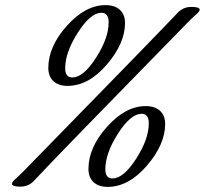

<svg xmlns="http://www.w3.org/2000/svg" viewBox="-20 -724 801 751"><path d="M401 7Q366 7 346 -11.5Q326 -30 326 -63Q326 -147 398.5 -228Q471 -309 550 -309Q586 -309 606 -290.5Q626 -272 626 -239Q626 -159 554.5 -76Q483 7 401 7ZM562 -242Q562 -279 534 -279Q491 -279 441.5 -201.5Q392 -124 392 -62Q392 -26 420 -26Q463 -26 512.5 -103Q562 -180 562 -242ZM113 -17Q92 6 59.5 6Q27 6 27 -5Q27 -10 33 -17L64 -46Q595 -589 674 -673Q696 -697 728.5 -697Q761 -697 761 -686Q761 -681 754 -674L723 -645Q208 -119 113 -17ZM244 -388Q209 -388 189 -406.5Q169 -425 169 -458Q169 -542 241.5 -623Q314 -704 393 -704Q429 -704 449 -685.5Q469 -667 469 -634Q469 -554 397.5 -471Q326 -388 244 -388ZM405 -637Q405 -674 377 -674Q334 -674 284.5 -596.5Q235 -519 235 -457Q235 -421 263 -421Q306 -421 355.5 -498Q405 -575 405 -637Z"/></svg>

Font: Condiment
Style: Regular
Weight: 400
Designer: Angel Koziupa, Alejandro Paul
Foundry: Angel Koziupa, Alejandro Paul
Version: Version 1.001